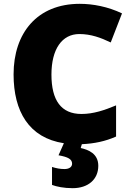

<svg xmlns="http://www.w3.org/2000/svg" viewBox="-20 -744 689 1004"><path d="M494 123C494 59 442 39 402 30L408 10C473 7 531 -5 587 -30V-193C527 -168 469 -148 406 -148C300 -148 249 -219 249 -354C249 -487 304 -566 395 -566C455 -566 507 -547 559 -522L618 -674C545 -709 466 -724 397 -724C174 -724 51 -571 51 -355C51 -162 131 -23 314 5L286 68C337 77 357 89 357 112C357 129 342 140 317 140C295 140 274 136 252 129V223C276 232 314 240 360 240C441 240 494 194 494 123Z"/></svg>

Font: Noto Sans Sinhala Black
Style: Regular
Weight: 900
Designer: Jelle Bosma - Monotype Design Team
Foundry: Monotype Imaging Inc.
Version: Version 2.006